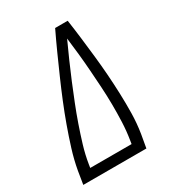

<svg xmlns="http://www.w3.org/2000/svg" viewBox="-178 -838 855 941"><g transform="rotate(-30 250.0 -367.5)"><path d="M15 0 27 -74Q37 -130 54.5 -186Q72 -242 92 -297.5Q112 -353 134.5 -408Q157 -463 181 -517.5Q205 -572 229.5 -626.5Q254 -681 280 -735H351Q359 -681 365.5 -626.5Q372 -572 378 -517.5Q384 -463 388 -408Q392 -353 394 -297.5Q396 -242 395 -186Q394 -130 385 -74L372 0ZM86 -55H320L323 -74Q331 -123 333 -173Q335 -223 334.5 -272Q334 -321 331 -370Q328 -419 324.5 -467.5Q321 -516 316 -564.5Q311 -613 305 -661Q283 -613 261.5 -564.5Q240 -516 220 -467.5Q200 -419 180.5 -370Q161 -321 144 -272Q127 -223 112 -173.5Q97 -124 89 -74Z"/></g></svg>

Font: Iosevka Curly Slab LtObl
Style: Regular
Weight: 300
Italic angle: -9°
Monospace: yes
Designer: Belleve Invis
Foundry: Belleve Invis
Version: Version 11.0.0; ttfautohint (v1.8.3)